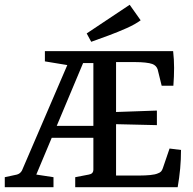

<svg xmlns="http://www.w3.org/2000/svg" viewBox="-24 -784 810 804"><path d="M291 0V-42L348 -53Q367 -56 367 -74V-570H701Q705 -535 705 -499.5Q705 -464 702 -425H653L636 -494Q630 -510 614 -516Q603 -520 584 -522Q565 -524 544 -524H462V-315L633 -321V-260L462 -264V-49H562Q584 -49 605 -51Q626 -53 637 -58Q646 -61 650.5 -66Q655 -71 658 -80L686 -162L734 -156Q734 -117 730.5 -78.5Q727 -40 720 0ZM-4 0V-42L47 -53Q61 -57 68 -70L283 -570H394L384 -520H324L128 -53L200 -42V0ZM161 -207 176 -257H405V-207ZM273 -509 164 -527V-570H302ZM358 -609 339 -644 519 -764 565 -699Q542 -682 506 -666Q470 -650 431 -635.5Q392 -621 358 -609Z"/></svg>

Font: Yrsa Medium
Style: Regular
Weight: 500
Designer: Anna Giedrys (Yrsa+Rasa design), David Brezina (Yrsa art-direction, Rasa art-direction, design)
Foundry: Rosetta Type Foundry
Version: Version 2.004